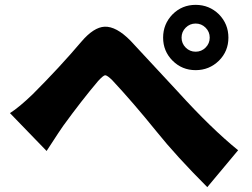

<svg xmlns="http://www.w3.org/2000/svg" viewBox="-20 -754 1040 791"><path d="M745 -558Q762 -541 786 -541Q810 -541 827 -558Q844 -575 844 -599Q844 -623 827 -640Q810 -657 786 -657Q762 -657 745 -640Q728 -623 728 -599Q728 -575 745 -558ZM691 -695Q730 -734 786 -734Q842 -734 882 -695Q921 -655 921 -599Q921 -543 882 -504Q842 -465 786 -465Q730 -465 691 -504Q652 -543 652 -599Q652 -655 691 -695ZM21 -288Q59 -312 115 -366Q226 -477 315 -582Q366 -642 411 -644Q459 -646 518 -586Q539 -564 713 -376Q850 -225 961 -135L834 17Q706 -111 625 -212Q528 -332 443 -423Q422 -444 413 -444Q405 -443 384 -420Q317 -341 240 -235Q235 -229 172 -132Z"/></svg>

Font: Source Han Sans CN Heavy
Style: Bold
Weight: 900
Designer: Ryoko NISHIZUKA (kana & ideographs); Paul D. Hunt (Latin, Greek & Cyrillic); Wenlong ZHANG (bopomofo); Sandoll Communica
Foundry: Adobe Systems Incorporated
Version: Version 1.000;PS 1;hotconv 1.0.78;makeotf.lib2.5.61930